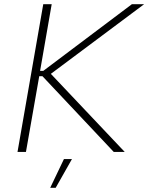

<svg xmlns="http://www.w3.org/2000/svg" viewBox="-20 -720 703 910"><path d="M519 0H571L221 -370L663 -700H605L185 -384H170L225 -700H185L63 0H103L166 -359H181ZM218 170H244L321 34H283Z"/></svg>

Font: Fixel Display 20240404 ExLight
Style: Italic
Weight: 200
Italic angle: -10°
Designer: AlfaBravo + MacPaw
Foundry: Kyrylo Tkachov, Marchela Mozhyna, Serhii Makarenko, Maria Weinstein, Zakhar Kryvoshyya
Version: Version 1.211;Glyphs 3.2 (3225)